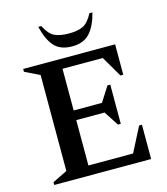

<svg xmlns="http://www.w3.org/2000/svg" viewBox="-125 -958 918 1055"><g transform="rotate(-15 334.5 -431.0)"><path d="M52 0V-16L136 -57V-603L52 -644V-660H575V-487H559L490 -605H261V-368H422L476 -453H492V-230H476L422 -313H261V-55H515L587 -195H603V0ZM346 -710Q277 -710 243 -749.5Q209 -789 192 -862H209Q234 -812 265 -797.5Q296 -783 346 -783Q396 -783 426.5 -797.5Q457 -812 483 -862H500Q482 -789 446.5 -749.5Q411 -710 346 -710Z"/></g></svg>

Font: Spectral SemiBold
Style: Regular
Weight: 600
Designer: Jean-Baptiste Levee
Foundry: Production Type
Version: Version 2.001